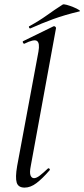

<svg xmlns="http://www.w3.org/2000/svg" viewBox="-20 -845 384 874"><path d="M92 9Q63 9 56 -14Q49 -37 58 -89L155 -610Q162 -649 148.5 -658.5Q135 -668 91 -646Q87 -645 84.5 -651Q82 -657 86 -658L223 -725Q228 -727 232 -723Q236 -719 235 -717L120 -89Q114 -59 119 -46.5Q124 -34 135 -34Q146 -34 161.5 -46Q177 -58 197 -77Q201 -81 205 -77Q209 -73 205 -69Q173 -32 146 -11.5Q119 9 92 9ZM119 -716Q115 -714 112.5 -719.5Q110 -725 114 -726Q158 -750 193.5 -775.5Q229 -801 265 -824Q269 -827 283.5 -823Q298 -819 314 -812.5Q330 -806 339 -800Q348 -794 341 -793Q274 -777 222 -758Q170 -739 119 -716Z"/></svg>

Font: Cormorant Medium
Style: Italic
Weight: 500
Italic angle: -10°
Designer: Christian Thalmann (Catharsis Fonts)
Foundry: Catharsis Fonts
Version: Version 4.000